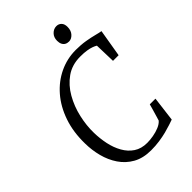

<svg xmlns="http://www.w3.org/2000/svg" viewBox="-270 -1051 1172 1172"><g transform="rotate(-45 315.5 -465.0)"><path d="M320 8Q251.5 8 203 -19.2Q154.5 -46.5 123.8 -92Q93 -137.5 78.5 -193.5Q64 -249.5 63.5 -306.5Q61.5 -407 89.8 -489Q118 -571 168.8 -629.5Q219.5 -688 286 -719.5Q352.5 -751 427 -751Q473 -751 510.8 -744.5Q548.5 -738 576 -730.8Q603.5 -723.5 619.5 -721L589.5 -543H541L537 -678Q526.5 -684.5 511.5 -690Q496.5 -695.5 474 -699.2Q451.5 -703 417.5 -703Q347 -703 295.5 -666.8Q244 -630.5 210.8 -572.2Q177.5 -514 162 -446Q146.5 -378 148 -314.5Q149 -264.5 159.2 -215.8Q169.5 -167 191.8 -127.5Q214 -88 249.2 -64.5Q284.5 -41 335 -41Q359.5 -41 388.2 -46Q417 -51 442 -61.5Q467 -72 480.5 -88Q484.5 -101 488.5 -114.5Q492.5 -128 496.5 -141.8Q500.5 -155.5 504.5 -169.2Q508.5 -183 512 -196.5H561L541 -36Q527 -31 505 -23.8Q483 -16.5 454.8 -9.2Q426.5 -2 392.5 3Q358.5 8 320 8ZM435 -816Q420 -816 409 -822.2Q398 -828.5 392 -840.8Q386 -853 386 -871Q386 -900.5 404.2 -919Q422.5 -937.5 446 -937.5Q466 -937.5 478.8 -924.2Q491.5 -911 491.5 -886Q491.5 -854 473.8 -835Q456 -816 435 -816Z"/></g></svg>

Font: Merriweather Light 18pt Light
Style: Italic
Weight: 300
Italic angle: -7.8°
Version: Version 2.101